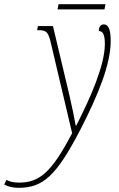

<svg xmlns="http://www.w3.org/2000/svg" viewBox="-158 -661 570 921"><path d="M118 -616H343L348 -641H123ZM-70 240C48 240 112 184 229 -42C312 -204 373 -352 373 -464C373 -520 362 -544 340 -544C324 -544 316 -531 316 -512C334 -512 345 -498 345 -450C345 -350 278 -196 208 -59H205C199 -93 188 -149 174 -208L96 -536H24L20 -516H30C64 -516 73 -506 84 -463L188 -22C91 162 34 215 -67 215C-92 215 -113 210 -127 202L-138 224C-121 234 -95 240 -70 240Z"/></svg>

Font: Noto Serif Condensed Thin
Style: Italic
Weight: 100
Width: 3
Italic angle: -12°
Designer: Monotype Design Team
Foundry: Monotype Imaging Inc.
Version: Version 2.013